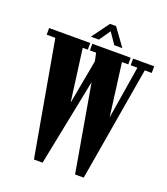

<svg xmlns="http://www.w3.org/2000/svg" viewBox="-150 -939 910 1044"><g transform="rotate(20 305.0 -417.0)"><path d="M169 0 52 -661.5H2V-700H240V-661.5H210.5L255 -326L236.5 -281.5L300.5 -629.5L313 -542.5L288 -661.5H252V-700H474V-661.5H437.5L480 -336L467 -291.5L527 -661.5H488V-700H610V-661.5H569.5L457 0H407L314 -535.5L334.5 -576.5L219 0ZM231.5 -733.5 305.5 -834.5H340.5L413.5 -733.5H367L322.5 -798L278 -733.5Z"/></g></svg>

Font: Imbue Thin 10pt ExtraBold
Style: Regular
Weight: 800
Version: Version 1.102